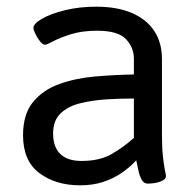

<svg xmlns="http://www.w3.org/2000/svg" viewBox="-20 -549 585 575"><path d="M220 6Q147 6 98 -30.5Q49 -67 49 -144Q49 -207 79 -243.5Q109 -280 158 -297.5Q207 -315 265.5 -320Q324 -325 381 -326V-373Q381 -407 357 -432Q333 -457 271 -457Q226 -457 192.5 -446.5Q159 -436 139.5 -425.5Q120 -415 115 -415Q108 -415 100 -425Q92 -435 86 -447.5Q80 -460 80 -465Q80 -478 106 -493Q132 -508 175 -518.5Q218 -529 268 -529Q330 -529 374 -510.5Q418 -492 441.5 -457Q465 -422 465 -372V-148Q465 -107 468 -80Q471 -53 474 -39Q477 -25 477 -22Q477 -15 470.5 -10.5Q464 -6 455 -3.5Q446 -1 437 0Q428 1 423 1Q411 1 404.5 -10.5Q398 -22 394.5 -38.5Q391 -55 388 -69Q369 -48 344 -31Q319 -14 288.5 -4Q258 6 220 6ZM224 -67Q279 -67 315 -88Q351 -109 381 -136V-254Q342 -254 300 -251.5Q258 -249 221 -240Q184 -231 161.5 -209.5Q139 -188 139 -149Q139 -109 160.5 -88Q182 -67 224 -67Z"/></svg>

Font: Asap
Style: Regular
Weight: 400
Designer: Pablo Cosgaya
Foundry: Omnibus-Type
Version: Version 3.001